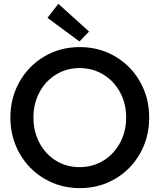

<svg xmlns="http://www.w3.org/2000/svg" viewBox="-20 -973 832 1001"><path d="M34.2 -360.4Q34.2 -462.9 81.8 -546.9Q129.4 -630.9 211.9 -679.2Q294.4 -727.5 395.5 -727.5Q497.1 -727.5 579.8 -679.2Q662.6 -630.9 710.2 -546.9Q757.8 -462.9 757.8 -359.4Q757.8 -256.8 710.2 -172.9Q662.6 -88.9 580.1 -40.5Q497.6 7.8 396.5 7.8Q295.9 7.8 212.9 -40.5Q129.9 -88.9 82 -173.1Q34.2 -257.3 34.2 -360.4ZM637.7 -360.4Q637.7 -433.6 605.7 -492.4Q573.7 -551.3 518.1 -584.7Q462.4 -618.2 394.5 -618.2Q327.6 -618.2 272.7 -584.7Q217.8 -551.3 186 -492.4Q154.3 -433.6 154.3 -360.4Q154.3 -287.6 185.5 -228.5Q216.8 -169.4 271.7 -135.5Q326.7 -101.6 394.5 -101.6Q463.4 -101.6 518.8 -135.5Q574.2 -169.4 606 -228.8Q637.7 -288.1 637.7 -360.4ZM227.5 -879.9 284.2 -953.1 444.3 -808.6 394.5 -756.8Z"/></svg>

Font: Reddit Sans Fudge SemiBold
Style: Regular
Weight: 600
Designer: Stephen Hutchings
Foundry: Reddit
Version: Version 1.011